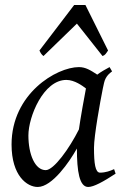

<svg xmlns="http://www.w3.org/2000/svg" viewBox="-20 -724 490 764"><path d="M93 -185C93 -260 153 -406 244 -406C277 -406 309 -382 322 -372C318 -353 299 -247 294 -209C256 -133 194 -47 162 -47C119 -47 93 -110 93 -185ZM26 -149C26 -24 88 20 130 20C188 20 257 -81 286 -133C286 -42 296 20 331 20C353 20 391 -1 440 -33L434 -51C419 -44 400 -37 378 -37C359 -37 354 -74 354 -136C354 -184 379 -321 389 -371L394 -394C400 -421 417 -433 426 -440L416 -457C403 -450 381 -438 367 -427C341 -444 321 -457 294 -457C205 -457 26 -351 26 -149ZM153 -501 286 -630 388 -501C399 -505 401 -510 410 -523L320 -704H275L137 -523C141 -514 145 -507 153 -501Z"/></svg>

Font: Temporarium
Style: Italic
Weight: 400
Italic angle: -7°
Version: Version 1.1